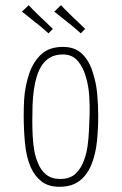

<svg xmlns="http://www.w3.org/2000/svg" viewBox="-20 -707 467 737"><path d="M208 10Q166 10 139.5 -10.5Q113 -31 98 -65Q81 -104 76 -156.5Q71 -209 71 -264Q71 -294 72.5 -322.5Q74 -351 79.5 -377.5Q85 -404 93 -427Q109 -472 139.5 -499.5Q170 -527 222 -527Q269 -527 297 -498.5Q325 -470 338 -423Q349 -389 353 -348Q357 -307 357 -263Q357 -211 352 -163.5Q347 -116 332 -78Q322 -52 305 -31.5Q288 -11 264.5 -0.5Q241 10 208 10ZM211 -20Q250 -20 272 -42Q294 -64 305 -99Q313 -122 316.5 -149Q320 -176 321.5 -206Q323 -236 324 -267Q325 -302 322.5 -339Q320 -376 311 -407Q301 -446 279.5 -472Q258 -498 222 -498Q194 -498 174.5 -487.5Q155 -477 142 -458Q129 -439 121 -413Q114 -390 110 -362Q106 -334 105 -304Q104 -274 104 -244Q104 -214 105.5 -184.5Q107 -155 111.5 -129.5Q116 -104 125 -83Q136 -54 157 -37Q178 -20 211 -20ZM290 -579Q284 -585 276 -591.5Q268 -598 259 -606Q250 -614 240 -621Q231 -629 221.5 -636Q212 -643 204 -650Q196 -657 188 -662L214 -687Q221 -680 229 -671.5Q237 -663 245.5 -655Q254 -647 262 -639Q270 -632 277.5 -624.5Q285 -617 292.5 -610Q300 -603 307 -596ZM166 -579Q160 -585 152 -591.5Q144 -598 135 -606Q126 -614 116 -621Q107 -629 97.5 -636Q88 -643 80 -650Q72 -657 64 -662L90 -687Q97 -680 105 -671.5Q113 -663 121.5 -655Q130 -647 138 -639Q146 -632 153.5 -624.5Q161 -617 168.5 -610Q176 -603 183 -596Z"/></svg>

Font: Truculenta Thin
Style: Regular
Weight: 250
Version: Version 1.002